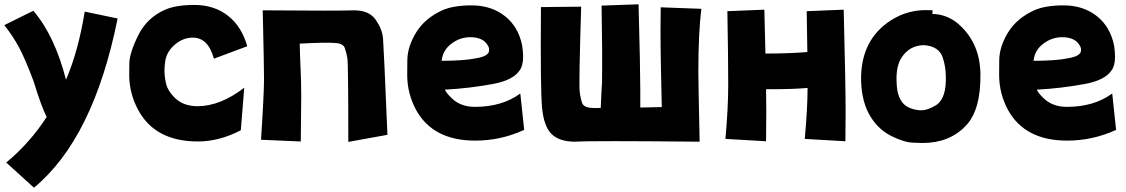

<svg xmlns="http://www.w3.org/2000/svg" viewBox="-23 -590 5236 893"><path d="M194 -46Q168 -98 134 -210Q93 -319 64.5 -371.5Q36 -424 -3 -473L132 -540Q231 -425 284 -219Q342 -355 371 -536L524 -504Q412 54 135 283L6 166Q116 75 194 -46Z M898 68Q699 68 620 -78Q578 -156 578 -241Q578 -245 578.5 -294Q579 -343 619.5 -425Q660 -507 743 -544Q794 -567 881 -567Q973 -567 1037 -517Q1101 -467 1127 -375L972 -317Q945 -415 874 -415Q827 -415 788.5 -381Q750 -347 745 -301Q742 -281 742 -261Q742 -233 749.5 -200.5Q757 -168 789 -136Q829 -96 896 -96Q1001 -96 1113 -182L1097 16Q996 68 898 68Z M1624 -542Q1694 -542 1724.5 -498Q1755 -454 1758.5 -411.5Q1762 -369 1779 37L1597 70Q1597 -295 1592.5 -320.5Q1588 -346 1580.5 -367Q1573 -388 1536 -390Q1500 -394 1371 -387Q1372 -333 1375 -272Q1378 -211 1378 -140L1376 68L1191 60Q1205 -153 1205 -223Q1205 -280 1199 -542Q1545 -539 1624 -542Z M2046 -173Q2055 -155 2077 -134Q2119 -93 2186 -93Q2312 -93 2397 -155L2415 14Q2307 64 2187 64Q1991 64 1912 -79Q1871 -156 1871 -241Q1871 -245 1871.5 -309Q1872 -373 1912.5 -439Q1953 -505 2034 -542Q2085 -565 2171 -565Q2262 -565 2325.5 -515Q2389 -465 2406 -376Q2410 -348 2410 -326Q2410 -284 2394 -263Q2365 -218 2273 -200Q2161 -179 2046 -173ZM2251 -368Q2232 -417 2164 -417Q2117 -417 2077.5 -387.5Q2038 -358 2032 -313Q2031 -309 2031 -307Q2135 -308 2180 -317Q2233 -324 2247 -342Q2252 -348 2252 -358Q2252 -363 2251 -368Z M2955 -90Q3005 -91 3055 -92Q3053 -174 3051 -276Q3049 -378 3049 -450L3050 -556L3239 -549Q3225 -437 3225 -254Q3225 -216 3231 69Q2728 64 2651 69Q2579 69 2542.5 33.5Q2506 -2 2498 -91Q2490 -180 2493 -557L2680 -559Q2669 -201 2673 -166Q2677 -131 2684.5 -111Q2692 -91 2727 -88Q2751 -87 2771 -88Q2775 -181 2777 -206Q2779 -346 2775 -564L2947 -570Q2955 -269 2955 -173Z M3540 -175Q3541 -141 3541 -71L3540 67L3351 56Q3364 -87 3364 -197Q3364 -325 3360 -538L3532 -545Q3535 -451 3537 -341Q3652 -341 3732 -348Q3731 -440 3729 -538L3901 -545Q3910 -199 3910 -71L3909 67L3720 56Q3733 -85 3733 -181Q3666 -175 3560 -175Z M4262 -77Q4292 -77 4331 -101Q4380 -133 4376 -239Q4375 -284 4361 -324Q4344 -374 4276 -380Q4208 -380 4170 -322Q4144 -281 4147 -211Q4148 -123 4196 -94Q4227 -77 4262 -77ZM4268 75Q4261 75 4221.5 73.5Q4182 72 4123.5 43Q4065 14 4028 -44Q3985 -111 3982 -214Q3978 -405 4123 -497Q4197 -543 4283 -543L4315 -542L4313 -525Q4371 -525 4423 -488Q4533 -401 4537 -250Q4540 -79 4469 -5Q4393 75 4268 75Z M4799 -173Q4808 -155 4830 -134Q4872 -93 4939 -93Q5065 -93 5150 -155L5168 14Q5060 64 4940 64Q4744 64 4665 -79Q4624 -156 4624 -241Q4624 -245 4624.5 -309Q4625 -373 4665.5 -439Q4706 -505 4787 -542Q4838 -565 4924 -565Q5015 -565 5078.5 -515Q5142 -465 5159 -376Q5163 -348 5163 -326Q5163 -284 5147 -263Q5118 -218 5026 -200Q4914 -179 4799 -173ZM5004 -368Q4985 -417 4917 -417Q4870 -417 4830.5 -387.5Q4791 -358 4785 -313Q4784 -309 4784 -307Q4888 -308 4933 -317Q4986 -324 5000 -342Q5005 -348 5005 -358Q5005 -363 5004 -368Z"/></svg>

Font: KN Bobohei
Style: Bold
Weight: 700
Designer: Kingnam Type Foundry
Version: Version 1.710;March 18, 2023